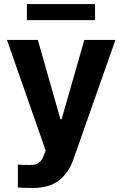

<svg xmlns="http://www.w3.org/2000/svg" viewBox="-20 -727 603 946"><path d="M68.1 196.7V83.9L92.6 85.5Q107.6 85.9 126.8 85.9Q144.5 85.9 156.1 82.9Q167.8 79.9 178.1 69.2Q188.4 58.5 196.1 37.3L205.1 15L14.3 -530.3H166.4L277.7 -139.8H283.6L395.5 -530.3H548.7L341.8 57.9Q317.8 125.5 269.9 162.4Q222 199.2 141.5 199.2Q99 199.2 68.1 196.7ZM448.3 -627.7H112.5V-707H448.3Z"/></svg>

Font: Pretendard GOV Variable
Style: Regular
Weight: 400
Designer: Base glyphs from Inter by Rasmus Andersson; Hangul glyphs from Noto Sans CJK(Source Han Sans) by Jang Soo-young and Kang
Foundry: Kil Hyung-jin
Version: Version 1.307;Glyphs 3.2 (3192)